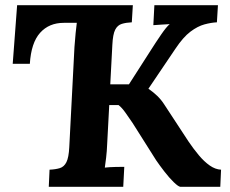

<svg xmlns="http://www.w3.org/2000/svg" viewBox="-20 -720 887 740"><path d="M168 0 171 -66Q194 -67 210.5 -72Q227 -77 236 -95Q245 -113 247 -153L267 -539Q269 -566 271.5 -592.5Q274 -619 276 -632H226Q169 -632 134.5 -593.5Q100 -555 95 -474H29L46 -700H492L488 -634Q466 -633 449.5 -628Q433 -623 424 -605.5Q415 -588 413 -547L405 -395H477L561 -526Q580 -556 600.5 -586Q621 -616 634 -627Q618 -626 600 -625Q582 -624 571 -623L575 -700H820L816 -634Q794 -633 768 -626Q742 -619 714 -598Q686 -577 656 -532L552 -378Q571 -365 586 -350.5Q601 -336 612 -319L707 -174Q726 -146 746.5 -121.5Q767 -97 788.5 -82Q810 -67 832 -66L829 0H675Q667 -1 649.5 -18Q632 -35 613.5 -59Q595 -83 582 -102L491 -246Q478 -265 464 -285Q450 -305 437 -315H401L393 -164Q392 -137 389 -112Q386 -87 384 -74Q400 -76 424.5 -76.5Q449 -77 459 -77L455 0Z"/></svg>

Font: Lora Italic
Style: Italic
Weight: 400
Italic angle: -3°
Designer: Olga Karpushina, Alexei Vanyashin (Cyrillic)
Foundry: Cyreal
Version: Version 2.210; ttfautohint (v1.8.1.43-b0c9)